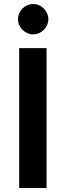

<svg xmlns="http://www.w3.org/2000/svg" viewBox="-20 -941 329 961"><path d="M76 0H213V-700H76ZM146 -769C187 -769 222 -804 222 -845C222 -886 187 -921 146 -921C105 -921 70 -886 70 -845C70 -804 105 -769 146 -769Z"/></svg>

Font: HB Figtree Prototype
Style: Bold
Weight: 700
Designer: Alfredo Marco Pradil
Foundry: Hanken Design Co.®
Version: Version 1.002;Glyphs 3.2 (3228)